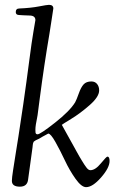

<svg xmlns="http://www.w3.org/2000/svg" viewBox="-20 -769 492 792"><path d="M29 -23Q29 -35 34 -67Q39 -99 46 -143.5Q53 -188 56 -206L76 -339Q90 -436 100.5 -517.5Q111 -599 118 -639Q126 -684 126 -686Q126 -705 101 -705Q89 -705 75.5 -706Q62 -707 60 -707Q45 -707 45 -719Q45 -734 60 -734Q107 -736 140.5 -742.5Q174 -749 182 -749Q200 -749 200 -734Q200 -730 193 -688L184 -630Q162 -501 144 -363L135 -294Q135 -291 132.5 -280Q130 -269 128 -256Q126 -243 126 -234Q126 -226 126.5 -222.5Q127 -219 129 -217Q131 -215 135 -215Q146 -215 207 -263Q268 -311 290 -347Q296 -358 305 -383.5Q314 -409 325 -421Q336 -433 357 -433Q372 -433 380.5 -422.5Q389 -412 389 -396Q389 -370 350.5 -336Q312 -302 273.5 -278.5Q235 -255 235 -254L285 -164Q289 -157 296 -144Q303 -131 307.5 -123.5Q312 -116 318 -106Q324 -96 328 -90Q332 -84 336.5 -78Q341 -72 345 -69.5Q349 -67 353 -67Q373 -67 396 -95Q419 -123 423 -123Q432 -123 432 -105Q432 -77 397 -37Q362 3 335 3Q316 3 291.5 -31.5Q267 -66 247.5 -107.5Q228 -149 208.5 -183.5Q189 -218 179 -218L155 -205Q149 -201 141.5 -197Q134 -193 131 -192Q128 -191 124 -188Q120 -185 119.5 -185Q119 -185 117.5 -181Q116 -177 116 -176.5Q116 -176 115 -169.5Q114 -163 114 -160L96 -29Q93 1 62 1Q29 1 29 -23Z"/></svg>

Font: OFL Sorts Mill Goudy TT
Style: Italic
Weight: 500
Italic angle: -6°
Version: Version 003.000